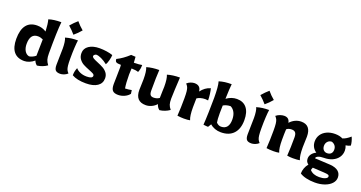

<svg xmlns="http://www.w3.org/2000/svg" viewBox="-42 -1313 4103 2181"><g transform="rotate(20 2009.5 -222.0)"><path d="M33 -195Q33 -305 77 -361.5Q121 -418 207 -418Q268 -418 317 -386Q313 -477 299 -527Q358 -547 450 -547Q438 -434 438 -165Q438 -119 446 -92.5Q454 -66 477 -35Q452 -17 420.5 -5Q389 7 357 11Q332 -8 322 -37Q295 -14 263.5 -1Q232 12 202 12Q118 12 75.5 -40.5Q33 -93 33 -195ZM314 -92Q314 -124 316 -190Q318 -256 318 -291Q286 -306 256 -306Q163 -306 163 -181Q163 -131 183 -97.5Q203 -64 237 -57Q276 -62 314 -92Z M563 -73Q563 -110 565 -178Q567 -242 567 -272Q567 -312 562 -347Q557 -382 548 -397Q585 -408 620 -412.5Q655 -417 698 -417Q693 -388 689.5 -327.5Q686 -267 686 -192Q686 -137 689.5 -108Q693 -79 700.5 -62Q708 -45 725 -27Q704 -8 679.5 0.5Q655 9 636 9Q596 9 579.5 -9Q563 -27 563 -73ZM546 -542Q586 -589 627 -624Q664 -579 709 -542Q672 -497 627 -460Q591 -503 546 -542Z M778 -25Q778 -51 782.5 -72Q787 -93 797 -118Q817 -94 851.5 -79.5Q886 -65 929 -65Q1000 -65 1000 -98Q1000 -113 984 -122Q968 -131 930 -146Q886 -163 856.5 -179Q827 -195 805.5 -224Q784 -253 784 -296Q784 -352 832.5 -385Q881 -418 962 -418Q1004 -418 1047 -411.5Q1090 -405 1121 -394Q1121 -369 1110.5 -329Q1100 -289 1088 -271Q1050 -301 1013 -318.5Q976 -336 949 -336Q937 -333 928.5 -325.5Q920 -318 920 -309Q920 -296 937 -285.5Q954 -275 991 -260Q1035 -242 1064 -226Q1093 -210 1114 -183Q1135 -156 1135 -117Q1135 -56 1085.5 -22.5Q1036 11 947 11Q840 11 778 -25Z M1249 -90Q1249 -120 1251 -182Q1253 -252 1253 -297Q1253 -311 1251 -323Q1208 -323 1193.5 -332Q1179 -341 1179 -368Q1251 -403 1322 -469L1376 -466Q1380 -432 1381 -396Q1448 -397 1479 -404Q1479 -377 1475 -356Q1471 -335 1462 -314Q1433 -325 1379 -326Q1376 -290 1376 -252Q1376 -148 1387 -87Q1426 -88 1465 -96L1471 -53Q1450 -25 1412.5 -8Q1375 9 1337 9Q1289 9 1269 -13Q1249 -35 1249 -90Z M1545 -127 1547 -190 1549 -257Q1549 -355 1530 -397Q1596 -417 1681 -417Q1675 -338 1675 -167Q1675 -130 1687 -115Q1699 -100 1726 -100Q1765 -100 1795 -121Q1797 -181 1797 -203L1799 -257Q1799 -355 1780 -397Q1846 -417 1931 -417Q1927 -355 1923 -270Q1919 -185 1919 -157Q1919 -113 1927 -88Q1935 -63 1958 -35Q1904 3 1838 11Q1810 -9 1799 -48Q1774 -20 1740 -4.5Q1706 11 1671 11Q1545 11 1545 -127Z M2052 0Q2059 -100 2059 -213Q2059 -268 2055.5 -297Q2052 -326 2044.5 -343Q2037 -360 2020 -378Q2041 -397 2065.5 -405.5Q2090 -414 2109 -414Q2183 -414 2189 -342Q2213 -373 2240 -393Q2267 -413 2302 -423Q2309 -400 2314.5 -358.5Q2320 -317 2320 -282Q2302 -285 2286 -285Q2256 -285 2230 -277.5Q2204 -270 2187 -258Q2185 -194 2185 -150Q2185 -45 2205 0Q2177 6 2130 6Q2097 6 2052 0Z M2446 -39 2422 0Q2402 0 2365 -5Q2369 -55 2372 -157Q2375 -259 2375 -333Q2375 -472 2358 -527Q2394 -538 2429 -542.5Q2464 -547 2509 -547Q2503 -499 2499 -367Q2558 -410 2624 -410Q2701 -410 2742.5 -359Q2784 -308 2784 -212Q2784 -106 2730.5 -48.5Q2677 9 2578 9Q2539 9 2505 -3.5Q2471 -16 2446 -39ZM2653 -170Q2653 -221 2635 -256Q2617 -291 2584 -308Q2536 -308 2496 -285L2494 -192Q2494 -114 2501 -80Q2527 -52 2559 -52Q2605 -52 2629 -82Q2653 -112 2653 -170Z M2874 -73Q2874 -110 2876 -178Q2878 -242 2878 -272Q2878 -312 2873 -347Q2868 -382 2859 -397Q2896 -408 2931 -412.5Q2966 -417 3009 -417Q3004 -388 3000.5 -327.5Q2997 -267 2997 -192Q2997 -137 3000.5 -108Q3004 -79 3011.5 -62Q3019 -45 3036 -27Q3015 -8 2990.5 0.5Q2966 9 2947 9Q2907 9 2890.5 -9Q2874 -27 2874 -73ZM2857 -542Q2897 -589 2938 -624Q2975 -579 3020 -542Q2983 -497 2938 -460Q2902 -503 2857 -542Z M3129 0Q3136 -100 3136 -213Q3136 -268 3132.5 -297Q3129 -326 3121.5 -343Q3114 -360 3097 -378Q3120 -397 3146.5 -405.5Q3173 -414 3194 -414Q3254 -414 3264 -355Q3291 -385 3325.5 -401.5Q3360 -418 3399 -418Q3516 -418 3516 -280L3514 -217L3512 -150Q3512 -45 3532 0Q3504 6 3449 6Q3414 6 3379 0Q3386 -102 3386 -222Q3386 -262 3372 -279.5Q3358 -297 3327 -297Q3288 -297 3265 -277Q3262 -225 3262 -150Q3262 -45 3282 0Q3254 6 3215 6Q3164 6 3129 0Z M3594 137Q3594 104 3606 71.5Q3618 39 3640 13Q3608 -8 3608 -49Q3608 -79 3626.5 -104Q3645 -129 3678 -145Q3649 -164 3633 -193.5Q3617 -223 3617 -260Q3617 -306 3641 -342Q3665 -378 3708.5 -398Q3752 -418 3807 -418Q3863 -418 3901 -398Q3943 -410 3993 -454Q4004 -431 4011.5 -402Q4019 -373 4019 -354Q3994 -341 3962 -337Q3975 -308 3975 -277Q3975 -231 3950 -195Q3925 -159 3880.5 -139Q3836 -119 3779 -119Q3737 -119 3711.5 -108Q3686 -97 3686 -80L3874 -70Q3938 -65 3971.5 -37.5Q4005 -10 4005 38Q4005 78 3975 110.5Q3945 143 3893 161.5Q3841 180 3777 180Q3719 180 3671 168.5Q3623 157 3594 137ZM3858 -246Q3858 -274 3843.5 -293.5Q3829 -313 3802 -322Q3772 -322 3752.5 -301Q3733 -280 3733 -248Q3733 -218 3750 -199.5Q3767 -181 3794 -181Q3824 -181 3841 -198Q3858 -215 3858 -246ZM3901 64Q3901 49 3887.5 44Q3874 39 3838 37L3699 29Q3691 45 3688 61Q3726 105 3802 105Q3845 105 3873 93Q3901 81 3901 64Z"/></g></svg>

Font: Mirza
Style: Bold
Weight: 700
Designer: Arabic design by Kourosh Beigpour, Latin design by Eduardo Tunni, engineering by Lasse Fister
Version: Version 1.0010g